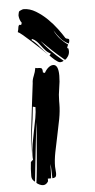

<svg xmlns="http://www.w3.org/2000/svg" viewBox="-57 -888 439 884"><g transform="rotate(-5 163.0 -446.5)"><path d="M76 -52Q80 -80 83.5 -117.5Q87 -155 90 -193Q93 -231 96 -267.5Q99 -304 102 -331Q97 -304 93 -269Q89 -234 85 -197Q81 -160 77 -123.5Q73 -87 70 -58Q55 -68 55 -85Q55 -105 56 -118.5Q57 -132 59 -150L70 -160Q69 -165 69 -169V-179Q69 -202 74 -231.5Q79 -261 85.5 -291.5Q92 -322 97 -350.5Q102 -379 102 -400L90 -403Q88 -379 84 -348.5Q80 -318 75.5 -285.5Q71 -253 67 -221Q65 -204 63 -189Q65 -217 68 -249Q73 -295 78.5 -340.5Q84 -386 89 -430Q94 -474 99 -511Q99 -526 106.5 -543.5Q114 -561 117 -580Q123 -578 127 -578H134Q144 -578 147 -573.5Q150 -569 150 -561V-556L159 -553Q167 -568 178 -577Q189 -586 200 -586Q224 -586 224 -535Q224 -508 218.5 -477.5Q213 -447 213 -418V-405Q213 -373 206 -335.5Q199 -298 190.5 -259.5Q182 -221 175 -185Q168 -149 168 -119Q168 -112 169 -104Q170 -96 170 -89Q170 -74 164.5 -70.5Q159 -67 151 -67Q151 -80 150 -99Q149 -118 149 -133Q147 -122 147 -103Q147 -84 145 -67H130V-55Q121 -39 106 -39Q99 -39 90 -43Q81 -47 76 -52ZM61 -165Q62 -176 63 -187Q62 -175 61 -165ZM56 -775Q58 -784 64 -784Q65 -784 69 -782L73 -792Q67 -800 64 -810Q61 -820 61 -828Q62 -833 63 -838.5Q64 -844 67 -847Q70 -848 76 -851Q82 -854 87 -854Q115 -854 143 -837Q171 -820 195 -796.5Q219 -773 237.5 -748Q256 -723 265 -708Q268 -702 276 -701Q284 -700 284 -694Q284 -686 280 -678Q258 -689 243.5 -705.5Q229 -722 215 -745Q226 -721 243 -703Q260 -685 277 -674Q275 -670 273.5 -666.5Q272 -663 271 -658Q276 -658 277 -653.5Q278 -649 278 -644Q278 -631 271.5 -620.5Q265 -610 257 -605L253 -608Q223 -633 200 -654.5Q177 -676 152 -701Q169 -678 193.5 -653Q218 -628 250 -601Q242 -596 234 -596Q229 -596 222.5 -600Q216 -604 209.5 -609.5Q203 -615 197 -621L187 -631L194 -639Q180 -646 170 -657Q160 -668 152 -679Q144 -690 135 -699.5Q126 -709 114 -714Q114 -712 110 -710Q130 -695 146 -675Q162 -656 182 -635Q168 -649 149 -667Q128 -687 108 -705Q88 -723 72.5 -736Q57 -749 51 -751Q53 -756 54 -762.5Q55 -769 56 -775ZM186 -632Q184 -633 182 -635Q184 -633 186 -632Z"/></g></svg>

Font: Finger Paint
Style: Regular
Weight: 400
Designer: Ralph du Carrois
Foundry: Ralph du Carrois
Version: Version 1.002